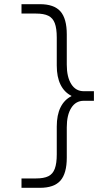

<svg xmlns="http://www.w3.org/2000/svg" viewBox="-20 -790 533 920"><path d="M171 110H83V65H153Q190 65 211.5 54.5Q233 44 242.5 18.5Q252 -7 252 -50V-184Q252 -239 270 -275.5Q288 -312 322 -329V-331Q288 -348 270 -384.5Q252 -421 252 -476V-610Q252 -654 242.5 -679Q233 -704 211.5 -714.5Q190 -725 153 -725H83V-770H171Q239 -770 269.5 -735.5Q300 -701 300 -625V-480Q300 -421 321.5 -387Q343 -353 381 -353H430V-307H381Q343 -307 321.5 -273Q300 -239 300 -180V-35Q300 41 269.5 75.5Q239 110 171 110Z"/></svg>

Font: M PLUS 1 Thin Light
Style: Regular
Weight: 300
Version: Version 1.001